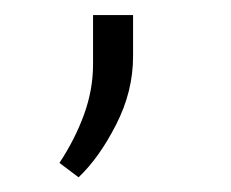

<svg xmlns="http://www.w3.org/2000/svg" viewBox="-20 -98 313 260"><path d="M86.4 142.1 60.5 122.6Q81.5 90.8 93.8 57.1Q106 23.4 106 -10.7V-77.6H160.2V-21.5Q160.2 25.9 137.2 70.8Q114.3 115.7 86.4 142.1Z"/></svg>

Font: Vazir Thin WOL-UI
Style: Thin-WOL-UI
Weight: 100
Designer: Saber Rastikerdar
Foundry: Saber Rastikerdar
Version: Version 30.1.0